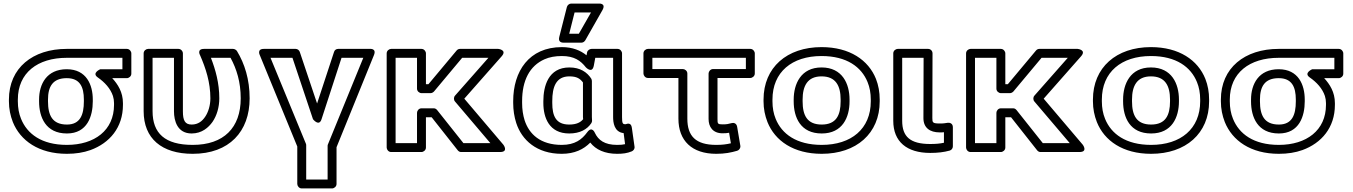

<svg xmlns="http://www.w3.org/2000/svg" viewBox="-20 -827 7580 1076"><path d="M355 -15C213 -15 132 -77 98 -161C86 -190 80 -223 80 -259V-269C80 -419 191 -503 354 -503H666V-439H542C542 -439 492 -418 528 -393C567 -366 599 -331 613 -289C617 -276 619 -263 619 -249V-239C619 -97 510 -15 355 -15ZM30 -269V-259C30 -217 38 -179 52 -143C94 -39 197 35 355 35C404 35 448 28 487 14C594 -25 669 -112 669 -239V-249C669 -311 640 -355 609 -389H691C702 -389 716 -399 716 -414V-528C716 -539 706 -553 691 -553H354C163 -553 30 -446 30 -269ZM354 -439C242 -439 199 -356 199 -269V-259C199 -170 236 -79 355 -79C470 -79 500 -177 500 -259V-269C500 -351 465 -439 354 -439ZM354 -389C427 -389 450 -341 450 -269V-259C450 -183 429 -129 355 -129C273 -129 249 -181 249 -259V-269C249 -341 275 -389 354 -389Z M1060 -15C904 -15 835 -80 835 -204V-503H955V-203C955 -150 974 -79 1054 -79C1112 -79 1149 -113 1171 -144C1195 -179 1209 -226 1209 -276C1209 -361 1188 -436 1162 -503H1272C1306 -441 1329 -367 1329 -276C1329 -111 1234 -15 1060 -15ZM1379 -276C1379 -382 1351 -470 1308 -541C1304 -547 1295 -553 1286 -553H1124C1081 -553 1101 -518 1101 -518C1133 -445 1159 -366 1159 -276C1159 -236 1147 -198 1130 -173C1114 -149 1091 -129 1054 -129C1016 -129 1005 -153 1005 -203V-528C1005 -539 995 -553 980 -553H810C799 -553 785 -543 785 -528V-204C785 -51 886 35 1060 35C1265 35 1379 -90 1379 -276Z M1782 -159 1894 -503H2016L1817 -16C1816 -13 1816 -10 1816 -7V179H1696V-11C1696 -14 1696 -17 1695 -20L1496 -503H1619L1734 -159C1734 -159 1768 -115 1782 -159ZM1757 -247 1660 -536C1657 -545 1648 -553 1637 -553H1459C1418 -553 1436 -518 1436 -518L1646 -6V204C1646 215 1656 229 1671 229H1841C1852 229 1866 219 1866 204V-2L2076 -519C2091 -557 2053 -553 2053 -553H1875C1865 -553 1855 -547 1852 -536Z M2411 -220H2342C2327 -220 2317 -206 2317 -195V-25H2197V-503H2317V-330C2317 -315 2331 -305 2342 -305H2393C2400 -305 2407 -309 2412 -314L2570 -503H2717L2530 -291C2522 -282 2522 -267 2530 -258L2728 -25H2577L2430 -210C2425 -216 2419 -220 2411 -220ZM2399 -170 2545 15C2550 21 2556 25 2564 25H2782C2832 25 2801 -16 2801 -16L2582 -274L2791 -511C2824 -548 2772 -553 2772 -553H2558C2551 -553 2544 -550 2539 -544L2381 -355H2367V-528C2367 -539 2357 -553 2342 -553H2172C2161 -553 2147 -543 2147 -528V0C2147 11 2157 25 2172 25H2342C2353 25 2367 15 2367 0V-170Z M3129 -513C3198 -513 3234 -487 3263 -450C3263 -450 3299 -411 3308 -460L3316 -503H3416V-171C3416 -142 3421 -87 3475 -81L3483 -19C3470 -16 3458 -15 3438 -15C3368 -15 3333 -42 3314 -82C3314 -82 3298 -123 3271 -86C3241 -45 3202 -15 3128 -15C3008 -15 2945 -76 2920 -153C2911 -182 2906 -214 2906 -250V-260C2906 -376 2948 -458 3032 -495C3059 -507 3091 -513 3129 -513ZM2856 -260V-250C2856 -210 2862 -172 2873 -138C2904 -42 2988 35 3128 35C3200 35 3251 10 3288 -28C3319 12 3370 35 3438 35C3470 35 3495 32 3521 21C3530 17 3538 7 3536 -5L3521 -111C3517 -143 3493 -133 3487 -131H3483C3470 -131 3466 -136 3466 -171V-528C3466 -539 3456 -553 3441 -553H3295C3285 -553 3272 -545 3270 -533L3267 -517C3234 -544 3189 -563 3129 -563C2944 -563 2856 -427 2856 -260ZM3293 -387C3270 -422 3232 -449 3171 -449C3052 -449 3025 -343 3025 -260V-250C3025 -167 3058 -79 3170 -79C3229 -79 3270 -101 3294 -137C3297 -141 3298 -147 3298 -151C3298 -161 3297 -167 3297 -171V-373C3297 -378 3295 -384 3293 -387ZM3247 -365V-171C3247 -166 3248 -163 3248 -159C3234 -142 3212 -129 3170 -129C3096 -129 3075 -176 3075 -250V-260C3075 -340 3096 -399 3171 -399C3213 -399 3231 -386 3247 -365ZM3200 -757H3292L3224 -638H3170ZM3181 -807C3171 -807 3160 -799 3157 -788L3114 -619C3106 -587 3135 -588 3138 -588H3239C3247 -588 3255 -593 3260 -601L3356 -770C3379 -811 3335 -807 3335 -807Z M3994 -15C3878 -15 3832 -65 3832 -162V-415C3832 -430 3818 -440 3807 -440H3636V-503H4160V-440H3976C3961 -440 3951 -426 3951 -415V-160C3951 -117 3974 -80 4029 -80C4044 -80 4057 -81 4066 -83L4076 -24C4051 -18 4027 -15 3994 -15ZM3994 35C4042 35 4077 28 4111 18C4122 15 4131 3 4129 -10L4111 -117C4107 -138 4090 -140 4080 -137C4060 -132 4054 -130 4029 -130C4002 -130 4001 -134 4001 -160V-390H4185C4196 -390 4210 -400 4210 -415V-528C4210 -539 4200 -553 4185 -553H3611C3600 -553 3586 -543 3586 -528V-415C3586 -404 3596 -390 3611 -390H3782V-162C3782 -39 3857 35 3994 35Z M4584 -513C4726 -513 4808 -451 4842 -367C4854 -338 4860 -305 4860 -269V-259C4860 -105 4751 -15 4585 -15C4443 -15 4361 -77 4327 -161C4315 -190 4309 -223 4309 -259V-269C4309 -423 4418 -513 4584 -513ZM4910 -259V-269C4910 -311 4903 -349 4889 -385C4847 -490 4742 -563 4584 -563C4390 -563 4259 -449 4259 -269V-259C4259 -217 4267 -179 4281 -143C4323 -38 4427 35 4585 35C4779 35 4910 -79 4910 -259ZM4741 -269C4741 -357 4701 -449 4584 -449C4468 -449 4428 -356 4428 -269V-259C4428 -169 4466 -79 4585 -79C4702 -79 4741 -170 4741 -259ZM4691 -269V-259C4691 -181 4666 -129 4585 -129C4503 -129 4478 -181 4478 -259V-269C4478 -345 4505 -399 4584 -399C4664 -399 4691 -346 4691 -269Z M5193 -20C5080 -20 5036 -62 5036 -150V-503H5156L5155 -165C5155 -111 5191 -85 5246 -85C5254 -85 5264 -85 5270 -86V-27C5247 -22 5224 -20 5193 -20ZM5193 30C5235 30 5269 26 5302 17C5313 14 5320 4 5320 -7V-114C5320 -136 5302 -140 5292 -139L5271 -136C5264 -135 5256 -135 5246 -135C5207 -135 5205 -140 5205 -165L5206 -528C5206 -542 5195 -553 5181 -553H5011C5000 -553 4986 -543 4986 -528V-150C4986 -33 5062 30 5193 30Z M5658 -220H5589C5574 -220 5564 -206 5564 -195V-25H5444V-503H5564V-330C5564 -315 5578 -305 5589 -305H5640C5647 -305 5654 -309 5659 -314L5817 -503H5964L5777 -291C5769 -282 5769 -267 5777 -258L5975 -25H5824L5677 -210C5672 -216 5666 -220 5658 -220ZM5646 -170 5792 15C5797 21 5803 25 5811 25H6029C6079 25 6048 -16 6048 -16L5829 -274L6038 -511C6071 -548 6019 -553 6019 -553H5805C5798 -553 5791 -550 5786 -544L5628 -355H5614V-528C5614 -539 5604 -553 5589 -553H5419C5408 -553 5394 -543 5394 -528V0C5394 11 5404 25 5419 25H5589C5600 25 5614 15 5614 0V-170Z M6430 -513C6572 -513 6654 -451 6688 -367C6700 -338 6706 -305 6706 -269V-259C6706 -105 6597 -15 6431 -15C6289 -15 6207 -77 6173 -161C6161 -190 6155 -223 6155 -259V-269C6155 -423 6264 -513 6430 -513ZM6756 -259V-269C6756 -311 6749 -349 6735 -385C6693 -490 6588 -563 6430 -563C6236 -563 6105 -449 6105 -269V-259C6105 -217 6113 -179 6127 -143C6169 -38 6273 35 6431 35C6625 35 6756 -79 6756 -259ZM6587 -269C6587 -357 6547 -449 6430 -449C6314 -449 6274 -356 6274 -269V-259C6274 -169 6312 -79 6431 -79C6548 -79 6587 -170 6587 -259ZM6537 -269V-259C6537 -181 6512 -129 6431 -129C6349 -129 6324 -181 6324 -259V-269C6324 -345 6351 -399 6430 -399C6510 -399 6537 -346 6537 -269Z M7147 -15C7005 -15 6924 -77 6890 -161C6878 -190 6872 -223 6872 -259V-269C6872 -419 6983 -503 7146 -503H7458V-439H7334C7334 -439 7284 -418 7320 -393C7359 -366 7391 -331 7405 -289C7409 -276 7411 -263 7411 -249V-239C7411 -97 7302 -15 7147 -15ZM6822 -269V-259C6822 -217 6830 -179 6844 -143C6886 -39 6989 35 7147 35C7196 35 7240 28 7279 14C7386 -25 7461 -112 7461 -239V-249C7461 -311 7432 -355 7401 -389H7483C7494 -389 7508 -399 7508 -414V-528C7508 -539 7498 -553 7483 -553H7146C6955 -553 6822 -446 6822 -269ZM7146 -439C7034 -439 6991 -356 6991 -269V-259C6991 -170 7028 -79 7147 -79C7262 -79 7292 -177 7292 -259V-269C7292 -351 7257 -439 7146 -439ZM7146 -389C7219 -389 7242 -341 7242 -269V-259C7242 -183 7221 -129 7147 -129C7065 -129 7041 -181 7041 -259V-269C7041 -341 7067 -389 7146 -389Z"/></svg>

Font: Asimov
Style: XWidOu
Weight: 500
Designer: Google
Version: Version 2.000980; 2014